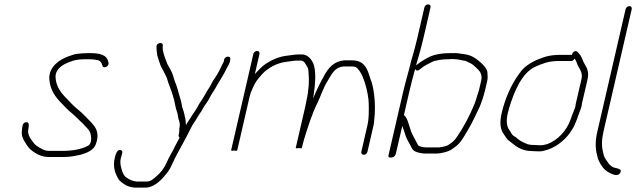

<svg xmlns="http://www.w3.org/2000/svg" viewBox="-20 -717 2923 878"><path d="M476.3 -430 474.1 -438C468 -465.3 435.5 -474 396.4 -474H377.4C364.6 -474 345.5 -472.3 333.7 -471C318.1 -469.6 306.2 -463 292 -459C251.1 -444 203.5 -411.4 205.4 -357C208.1 -307.6 232.9 -272.9 262.3 -244C277.1 -228.2 291.9 -212.4 308.9 -199C326.7 -184.4 342.8 -165.9 359.1 -152C369.6 -138.3 383.9 -129 391.5 -112.5C396.3 -102 403.8 -64.5 383.8 -51C350.6 -33.5 310.3 -27 264.2 -27H210.2C191.4 -27 186.2 -28.2 171.3 -36C155.7 -44.8 141.3 -52.1 133 -65C122.4 -78.8 107.1 -97.3 108.5 -119C110.7 -135.8 117.7 -161.1 98.5 -158C79.5 -155 82 -133.3 80 -117C77.4 -98.3 84.9 -80.8 93.7 -68C103.5 -51.8 112 -37.9 127.2 -27C146.4 -13.2 170.3 1 203.8 1H257.8C281.6 1 305.6 0.3 326.2 -5L347.1 -9C373.9 -16.5 408.3 -28.6 418.4 -58C433.7 -99 423.1 -127.4 406.7 -146C394.6 -161.7 381.3 -172.6 368.2 -187C350.8 -206.4 326.6 -222.3 307.9 -242L285.4 -266C260.1 -290.3 235.8 -321.4 234 -364C231.9 -395.6 260.1 -416.9 280.4 -426L296 -433C303.1 -435 310 -437.3 316.6 -440C331.8 -444.7 352.3 -446 371 -446H390C404.5 -446 415 -444.5 427 -442C440.3 -438.5 445.2 -428.3 448.3 -417C452.7 -400.7 480.2 -413 476.3 -430Z M798.7 -107 797.1 -100C795.9 -94.7 797.3 -90.7 801.3 -88C794 -75 788.8 -64.7 781.8 -51C767.9 -20.9 755.5 -4.9 741.8 27C728.7 55 716.7 70.2 696.1 88.5C683.7 99.5 669.7 113 651.9 113H602.9C583.4 110.1 569.3 103.4 557.3 94C547.7 88.6 542.8 76.2 538.8 66C534.2 49.1 526.7 31.6 532.6 6C536.3 -10.1 547.1 -27.9 530.7 -31C514.6 -34.1 508 -8.8 504.6 6C495.3 46.5 506.6 75.1 520.1 99C527.8 113.8 541.6 120.6 555 130C567.6 135.8 579.6 139.4 595.4 141H645.4C681 141 715.3 109.6 734.4 85C749.4 67.7 756.5 58.3 767.4 33C783.4 -2.4 801.9 -34.1 820.3 -68.5L832.6 -91.5C839.9 -105.1 851.9 -129.7 859 -143C867.8 -157.9 873.4 -163.6 881.1 -178L893.7 -198C899.4 -205.3 904.2 -213 908 -221C917.7 -239.3 931.8 -253.5 939.8 -272C948.1 -289.3 962.8 -307.3 970.8 -324C985 -349.2 1003 -374.7 1016.3 -404C1022.8 -416.3 1029.3 -425.8 1032.4 -439L1033 -446C1037 -463.3 1008.5 -461.5 1004.5 -444L1003.9 -437C1003.4 -435 1002.1 -432.3 1000 -429C994.3 -417.1 988 -404.4 981.3 -391C970.1 -368.7 955.7 -353 945.6 -332C941.1 -320.5 933 -311.3 926.3 -300L914.4 -279C905.3 -261.3 893.3 -248.6 883.9 -229C876.7 -215.5 865.3 -200.4 857.4 -188C848.6 -172.4 838.4 -161 830.2 -144C830.5 -152.3 828.6 -162.8 828.2 -170C827.8 -178.1 823.4 -188.2 822.5 -197C819.6 -211.8 812.3 -224.7 810.6 -241C808.7 -255.8 801.8 -273.9 797.7 -289L792.3 -309C787.1 -328.6 779.3 -342.6 773.8 -363C770.2 -378.5 764.2 -389.7 757.8 -402C753.6 -410.1 744.6 -423.2 742 -433C739.2 -440 729 -467 727.7 -475C725 -485 722.8 -494.6 724.5 -509C725.7 -526.8 696.1 -522 695.6 -505C695.4 -488.8 697.8 -476.9 699.1 -464C700.7 -456.2 711.2 -426.3 713.7 -419C717.8 -408.6 726.9 -395.1 730.9 -385L739.2 -369C745.5 -358.9 748.1 -338.2 753.7 -328C765.2 -298.8 776.7 -264.4 782.3 -231C785.1 -214.6 792.3 -201.6 793.9 -186C794.8 -170.2 806 -155.9 800.9 -134C798.5 -123.6 801.1 -117.2 798.7 -107Z M1155.7 -484C1147.8 -484 1140.3 -477.9 1138.5 -470L1037.2 -31C1036.2 -27 1040.7 -26.3 1050.7 -29C1059.4 -26.3 1064.2 -27 1065.2 -31L1121 -273C1122.7 -280.3 1124.6 -287 1126.6 -293C1138.3 -320.1 1145.6 -339.8 1163.1 -360C1174.8 -373.4 1185.7 -386.9 1199.7 -397C1226.8 -417.1 1255.7 -430.8 1294.4 -435C1310.2 -436.5 1322.9 -440 1340.6 -440H1354.6C1367.2 -440 1373.5 -431.9 1379.2 -421C1388.9 -405.3 1390.1 -404 1390.9 -385C1394.5 -349.3 1392.5 -305.2 1381.6 -258C1380.7 -251.3 1379.1 -243 1376.8 -233L1332.5 -41C1331.8 -38.3 1336.4 -38 1346.2 -40C1355.1 -38 1359.8 -38.3 1360.5 -41L1363 -52C1365.3 -62 1367.8 -71.3 1370.5 -80C1388.6 -139 1406.9 -196.5 1432 -247C1446 -276.1 1459.4 -316.7 1474.7 -341C1495.5 -374 1506.7 -407.8 1549.3 -413H1583.3C1597.2 -413 1606.2 -412.8 1612.7 -406C1633.6 -386.2 1645.8 -350 1653.9 -320C1659.8 -297.9 1666.2 -265.5 1666.3 -239.5C1666.4 -210 1667.9 -177.2 1660 -143L1632.3 -23C1630.5 -15.3 1636.1 -9 1643.6 -9C1651.1 -9 1658.5 -15.3 1660.3 -23L1688.2 -144C1689.8 -150.7 1690.7 -157.3 1690.9 -164C1696.3 -209.4 1695.4 -248.4 1690.8 -285C1686.9 -315.7 1682.3 -335.2 1672.3 -361C1660.6 -399.7 1648.1 -441 1589.8 -441H1552.8C1507.1 -436.5 1481.2 -406.7 1461.2 -369C1443.8 -338.3 1427.1 -303.9 1411.4 -266C1412.6 -271.3 1413.6 -277 1414.3 -283C1421.6 -330.3 1425.2 -378.8 1416.7 -414.5C1411.5 -436.2 1392.1 -468 1361 -468H1347C1328.2 -468 1315.4 -464.9 1297.9 -463C1254.1 -459.1 1216.3 -440.9 1185.5 -418C1170.1 -405.5 1159.1 -392.8 1145.3 -378L1166.5 -470C1168.3 -477.9 1163.7 -484 1155.7 -484Z M2028 -446C2034.6 -446 2041.7 -446.3 2049.2 -447C2059.8 -447 2071.8 -445.3 2080.5 -444L2093.8 -441C2106 -439.2 2110.6 -439 2120 -433C2135.9 -426.7 2141.7 -422.1 2154.3 -410.5C2170.6 -395.5 2187.9 -380.6 2180.3 -348L2171.3 -309C2169.6 -301.7 2167 -293 2163.3 -283C2158.4 -266.7 2153.8 -249.9 2147.5 -236C2127.4 -187.3 2098.9 -133.3 2070.2 -92C2057.5 -72.3 2046.2 -64 2028.2 -53C2020.7 -48.2 1998.5 -44 1987.9 -43H1925.9C1913.6 -44.6 1894.8 -46.3 1891.5 -54C1882.8 -68.3 1873.6 -89.7 1865 -104L1859.8 -116C1858.3 -121.3 1856 -128.7 1852.9 -138C1846.4 -157.1 1841.2 -179.9 1827.1 -191L1851.8 -298C1858.4 -326.6 1866.3 -357.5 1874.1 -386C1875.3 -391.3 1876.9 -396.7 1878.8 -402C1881.3 -392.8 1890.7 -392.1 1899.1 -399L1910.2 -408C1922 -416.7 1938.8 -425.6 1951.1 -431.5C1958.8 -435.2 1967.9 -440 1976.6 -440C1990.5 -444.3 2011.9 -446 2028 -446ZM1917.1 -546 1948.7 -683C1950.5 -690.9 1945.9 -697 1937.9 -697C1930 -697 1922.5 -690.9 1920.7 -683L1889.1 -546C1880.7 -509.8 1870.6 -472.2 1860.1 -438C1849.3 -391.2 1834.8 -345.8 1823.8 -298L1756.4 -6C1754.7 1.3 1758.6 4.5 1768.2 3.5C1787 1.5 1789 -8.5 1793 -26L1819.6 -141C1823.3 -129.4 1830.1 -112.9 1832.8 -103C1839.1 -79.5 1854.8 -57.7 1865.3 -36C1874.4 -22.2 1894.9 -17.4 1918.5 -15H1981.5C2000.6 -16.3 2028 -23.4 2041.2 -31L2055.5 -41C2085 -59.9 2097.5 -85.4 2118.9 -121C2143.4 -161.7 2152.6 -187.2 2174.1 -230C2183.2 -252 2193.5 -283.5 2199.1 -308L2208.3 -348C2211.4 -361.1 2209.1 -374.2 2208.9 -385C2208.6 -402.4 2188.5 -422.3 2176 -433C2156.3 -449.8 2136.3 -464.9 2104.3 -469L2090.7 -471C2080.2 -472.6 2068.6 -475.2 2053.4 -474H2034.4C2001.8 -474 1968.9 -468.8 1944 -457C1924.3 -447.7 1900.2 -432.4 1882.5 -418C1884.7 -424.7 1886.5 -431 1887.9 -437C1898.5 -471.8 1908.5 -508.9 1917.1 -546Z M2639.3 -231C2639.6 -235 2640.2 -239 2641.1 -243L2667 -355C2673.6 -384 2665.8 -404.9 2655.2 -421C2644 -438.3 2642.1 -455.8 2628.7 -471L2621.6 -479C2613.7 -489.3 2596.8 -479.4 2595.6 -466H2538.6C2517.6 -466 2493.1 -463.4 2475.7 -458C2428.3 -443.3 2379.8 -420.7 2353.5 -379C2318.9 -331.7 2290.2 -269.3 2273.9 -199C2263.3 -152.9 2268.3 -123.1 2286.1 -100C2293.6 -90.2 2298.4 -78.3 2309.6 -72L2319.8 -64C2343.1 -44.1 2369.1 -26 2416 -26C2425.2 -25.3 2432.1 -25 2436.8 -25H2450.8C2456.1 -25 2462 -26 2468.5 -28C2515.3 -37.9 2560.9 -73.1 2587 -110.5C2593.5 -119.8 2605.9 -139 2609.9 -151C2613.6 -160.9 2620.1 -173.5 2622.5 -184C2625.7 -193.1 2637.3 -222.2 2639.3 -231ZM2595.4 -188C2594.9 -186 2593 -180.3 2589.5 -171C2570.6 -117.9 2529.5 -75.2 2482.4 -58C2475.4 -56.9 2464.6 -53 2457.2 -53H2443.2C2438.6 -53 2432 -53.3 2423.5 -54C2414.8 -54 2408.9 -54.3 2405.7 -55L2394.2 -57C2386.6 -59.7 2369.2 -67.7 2362.5 -71.5C2349.5 -78.8 2341.5 -89.4 2328.2 -96C2320 -101.7 2316.9 -111.9 2310.7 -120C2296.8 -138.1 2293.6 -162.9 2302.1 -199.5C2304 -207.8 2306.3 -216.3 2308.9 -225C2331.4 -299.2 2367 -384.6 2428.1 -412C2460.1 -426.3 2489.8 -438 2532.1 -438H2591.1C2597.8 -438 2603.3 -441.7 2607.7 -449C2614.4 -440.2 2616.8 -433.1 2620.4 -422C2628.7 -402.9 2646.3 -386.9 2639 -355L2613.1 -243C2612 -238.3 2611.3 -233.7 2610.9 -229C2608.9 -220.6 2597.7 -194.6 2595.4 -188Z M2840.8 -675 2711.3 -114C2701.7 -72.1 2702.3 -37.7 2710.1 -9L2713.6 6C2719.7 24.8 2733.4 47.5 2747.1 60C2754.8 66.6 2802.7 100.3 2816.8 72.5C2827.8 50.5 2790.1 53.7 2780.4 46C2770.8 39 2766.2 35.9 2760 26C2754.5 18.9 2743.8 3 2741.4 -6L2737.8 -21C2731 -46.3 2730.8 -77 2739.3 -114L2868.8 -675C2870.7 -682.9 2866 -689 2858.1 -689C2850.1 -689 2842.7 -682.9 2840.8 -675Z"/></svg>

Font: HoneyBee
Style: XLitIt
Weight: 200
Foundry: Cannot Into Space Fonts
Version: Version 0.89